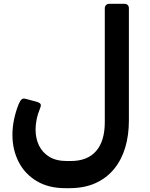

<svg xmlns="http://www.w3.org/2000/svg" viewBox="-20 -770 783 1004"><path d="M322 214Q234 214 172 177Q110 140 77.5 76.5Q45 13 45 -65Q45 -105 53.5 -145.5Q62 -186 77 -224Q85 -243 92.5 -250Q100 -257 115 -253L171 -238Q188 -233 192 -226Q196 -219 190 -205Q177 -173 171.5 -145Q166 -117 166 -93Q166 -46 184 -9Q202 28 238 50Q274 72 330 72H350Q437 72 482.5 20Q528 -32 528 -132V-727Q528 -737 534.5 -743.5Q541 -750 551 -750H631Q642 -750 648 -743.5Q654 -737 654 -727V-140Q654 -63 635 1Q616 65 577 113Q538 161 479.5 187.5Q421 214 342 214Z"/></svg>

Font: Rubik Light SemiBold
Style: Regular
Weight: 600
Version: Version 2.300;gftools[0.9.30]